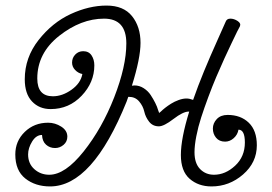

<svg xmlns="http://www.w3.org/2000/svg" viewBox="-20 -655 976 690"><path d="M789 -146Q768 -146 756.5 -160Q745 -174 745 -193Q745 -212 759 -227Q773 -242 798 -242Q845 -242 874 -214Q903 -186 903 -133Q903 -71 853.5 -28Q804 15 740 15Q693 15 661.5 -12.5Q630 -40 630 -98Q630 -157 660 -254H658Q638 -254 603.5 -227.5Q569 -201 551 -201Q529 -201 516 -217.5Q503 -234 498.5 -254Q494 -274 480 -290.5Q466 -307 443 -307H441L435 -290Q312 15 160 15Q107 15 71 -13.5Q35 -42 35 -100Q35 -148 69 -181Q103 -214 153 -214Q178 -214 200 -200Q222 -186 222 -164Q222 -146 208.5 -134.5Q195 -123 178 -123Q159 -123 145.5 -135Q132 -147 131 -170Q110 -170 95.5 -146.5Q81 -123 81 -100Q81 -67 103.5 -47Q126 -27 157 -27Q214 -27 280.5 -110.5Q347 -194 390.5 -305.5Q434 -417 434 -499Q434 -588 354 -588Q271 -588 192.5 -526Q114 -464 114 -373Q114 -309 170 -309Q204 -309 237 -332.5Q270 -356 276 -389Q261 -392 250 -403.5Q239 -415 239 -430Q239 -447 250.5 -459Q262 -471 279 -471Q299 -471 309 -456Q319 -441 319 -420Q319 -359 273.5 -311Q228 -263 162 -263Q121 -263 95 -290.5Q69 -318 69 -370Q69 -448 118.5 -511Q168 -574 234 -604.5Q300 -635 363 -635Q424 -635 454.5 -597Q485 -559 485 -501Q485 -446 454 -347Q456 -347 459 -347.5Q462 -348 463 -348Q481 -348 496.5 -338Q512 -328 521.5 -313.5Q531 -299 538 -285Q545 -271 548 -260L552 -249L558 -254Q564 -260 573.5 -267.5Q583 -275 595 -282.5Q607 -290 622 -295.5Q637 -301 650 -301Q661 -301 674 -296Q691 -345 713 -398.5Q735 -452 760.5 -508.5Q786 -565 791 -577Q795 -588 808 -588Q821 -588 834 -579.5Q847 -571 842 -560L832 -541Q823 -522 812.5 -500.5Q802 -479 786.5 -445Q771 -411 757 -378Q743 -345 728.5 -306Q714 -267 703 -233Q692 -199 685.5 -165.5Q679 -132 679 -108Q679 -68 699 -47.5Q719 -27 749 -27Q790 -27 825 -59.5Q860 -92 860 -143Q860 -189 837 -189Q834 -171 820 -158.5Q806 -146 789 -146Z"/></svg>

Font: Bonbon
Style: Regular
Weight: 400
Designer: Ksenia Erulevich
Foundry: Cyreal (www.cyreal.org)
Version: Version 1.001